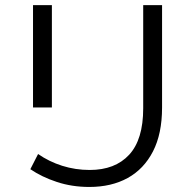

<svg xmlns="http://www.w3.org/2000/svg" viewBox="-20 -720 758 746"><path d="M327 6.4Q259.6 6.4 201 -13Q142.3 -32.3 97.9 -62.6L128 -121.6Q170.3 -92.1 221.7 -75.8Q273.1 -59.6 328.6 -59.6Q427.1 -59.6 481.8 -118.7Q536.4 -177.8 536.4 -299.1V-700H609.7V-302.1Q609.7 -200.2 574.3 -131.6Q539 -63 475.9 -28.3Q412.8 6.4 327 6.4ZM108.3 -302.5V-700H181.6V-302.5Z"/></svg>

Font: Montserrat Thin
Style: Regular
Weight: 100
Designer: Julieta Ulanovsky
Foundry: Julieta Ulanovsky
Version: Version 9.000